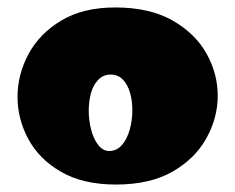

<svg xmlns="http://www.w3.org/2000/svg" viewBox="-20 -483 631 515"><path d="M291 12Q203 12 144 -22Q85 -56 56 -110Q27 -164 27 -223Q27 -283 56.5 -338Q86 -393 144.5 -428Q203 -463 289 -463Q381 -463 442 -428.5Q503 -394 533.5 -340Q564 -286 564 -226Q564 -167 533.5 -112Q503 -57 442.5 -22.5Q382 12 291 12ZM273 -78Q293 -78 307 -94Q321 -110 328 -135.5Q335 -161 335 -187Q335 -212 329 -233.5Q323 -255 310 -269Q297 -283 277 -283Q257 -283 243.5 -269Q230 -255 224 -233Q218 -211 218 -186Q218 -160 224.5 -135Q231 -110 243.5 -94Q256 -78 273 -78Z"/></svg>

Font: Marhey Light
Style: Bold
Weight: 700
Version: Version 1.000